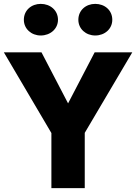

<svg xmlns="http://www.w3.org/2000/svg" viewBox="-21 -970 702 990"><path d="M102 -868C102 -821 141 -787 189 -787C238 -787 278 -821 278 -868C278 -917 238 -950 189 -950C141 -950 102 -917 102 -868ZM383 -868C383 -821 422 -787 470 -787C519 -787 558 -821 558 -868C558 -917 519 -950 470 -950C422 -950 383 -917 383 -868ZM467 -700 330 -437 193 -700H-1L244 -284V0H416V-285L661 -700Z"/></svg>

Font: Jost
Style: Bold
Weight: 700
Version: Version 3.710